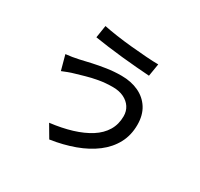

<svg xmlns="http://www.w3.org/2000/svg" viewBox="-173 -1014 1345 1290"><g transform="rotate(30 500.0 -369.5)"><path d="M705 -330Q705 -369 685.5 -399Q666 -429 630 -446.5Q594 -464 545 -464Q488 -464 437.5 -455Q387 -446 346 -434Q305 -422 277 -414Q255 -408 231 -399Q207 -390 188 -382L157 -496Q180 -498 206.5 -502.5Q233 -507 256 -512Q293 -521 340.5 -531.5Q388 -542 443.5 -550.5Q499 -559 557 -559Q632 -559 690 -532Q748 -505 781 -453Q814 -401 814 -326Q814 -245 779.5 -181Q745 -117 682.5 -69.5Q620 -22 535 9Q450 40 350 55L293 -42Q385 -53 460.5 -76Q536 -99 591 -134Q646 -169 675.5 -218Q705 -267 705 -330ZM296 -794Q339 -785 397.5 -776.5Q456 -768 519 -762Q582 -756 638 -752Q694 -748 732 -748L716 -651Q674 -654 617 -658.5Q560 -663 498.5 -669.5Q437 -676 380.5 -683.5Q324 -691 281 -698Z"/></g></svg>

Font: Noto Sans SC Thin Medium
Style: Regular
Weight: 500
Version: Version 2.004-H2;hotconv 1.0.118;makeotfexe 2.5.65603